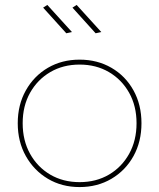

<svg xmlns="http://www.w3.org/2000/svg" viewBox="-20 -759 646 779"><path d="M303 -517Q375 -517 432 -484Q489 -451 521.5 -392.5Q554 -334 554 -259Q554 -184 521.5 -125.5Q489 -67 432 -33.5Q375 0 303 0Q231 0 174.5 -33.5Q118 -67 85 -125.5Q52 -184 52 -259Q52 -334 85 -392.5Q118 -451 174.5 -484Q231 -517 303 -517ZM303 -497Q236 -497 184 -466.5Q132 -436 102 -382.5Q72 -329 72 -259Q72 -189 102 -135Q132 -81 184 -50.5Q236 -20 303 -20Q370 -20 422 -50.5Q474 -81 504 -135Q534 -189 534 -259Q534 -329 504 -382.5Q474 -436 422 -466.5Q370 -497 303 -497ZM291 -739 391 -629 368 -624 274 -728ZM172 -739 272 -629 249 -624 155 -728Z"/></svg>

Font: Alexandria Thin
Style: Regular
Weight: 250
Designer: Mohamed Gaber
Foundry: Kief Type Foundry
Version: Version 5.100